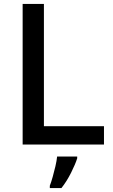

<svg xmlns="http://www.w3.org/2000/svg" viewBox="-20 -734 576 975"><path d="M95 0V-714H203V-93H508V0ZM372 70Q363 99 341 143Q319 187 292 221H233V209Q240 191 247.5 164.5Q255 138 261.5 110Q268 82 270 61H372Z"/></svg>

Font: Noto Sans Sinhala UI Medium
Style: Regular
Weight: 500
Designer: Jelle Bosma - Monotype Design Team
Foundry: Monotype Imaging Inc.
Version: Version 2.006; ttfautohint (v1.8.4.7-5d5b)